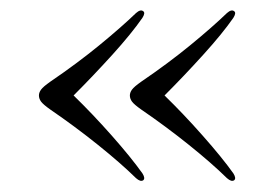

<svg xmlns="http://www.w3.org/2000/svg" viewBox="-20 -413 511 360"><path d="M53 -234Q53 -239.5 57 -245Q61 -250.5 74.5 -260Q124.5 -294 166 -328Q207.5 -362 235 -388.5Q243.5 -396 248.5 -392Q253 -389 247 -379.5Q226.5 -350 190.8 -310.5Q155 -271 118 -234Q153.5 -199.5 189.8 -158.5Q226 -117.5 247 -88Q253 -78.5 248.5 -75Q243.5 -71.5 235 -79Q206.5 -107 163.5 -141.5Q120.5 -176 74.5 -207.5Q61 -217 57 -222.5Q53 -228 53 -234ZM223.5 -234Q223.5 -239.5 227.5 -245Q231.5 -250.5 245 -260Q295 -294 336.5 -328Q378 -362 405.5 -388.5Q414 -396 419 -392Q423.5 -389 417.5 -379.5Q397 -350 361.2 -310.5Q325.5 -271 288.5 -234Q324 -199.5 360.2 -158.5Q396.5 -117.5 417.5 -88Q423.5 -78.5 419 -75Q414 -71.5 405.5 -79Q377 -107 334 -141.5Q291 -176 245 -207.5Q231.5 -217 227.5 -222.5Q223.5 -228 223.5 -234Z"/></svg>

Font: Fraunces 72pt Light
Style: Regular
Weight: 300
Version: Version 1.000;[0bf87f6ff]